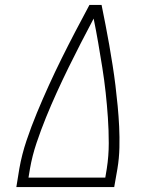

<svg xmlns="http://www.w3.org/2000/svg" viewBox="-20 -755 640 775"><path d="M46 0 58 -74Q68 -131 87 -187.5Q106 -244 129 -299.5Q152 -355 177 -410Q202 -465 229 -519.5Q256 -574 284 -627.5Q312 -681 341 -735H390Q398 -695 406 -654.5Q414 -614 421 -573.5Q428 -533 434.5 -492Q441 -451 446 -410Q451 -369 455 -327Q459 -285 461 -243.5Q463 -202 462 -159Q461 -116 454 -74L441 0ZM405 -38 411 -74Q419 -125 419 -177Q419 -229 415.5 -280Q412 -331 406.5 -381.5Q401 -432 393 -482Q385 -532 376.5 -581.5Q368 -631 358 -680Q332 -631 306.5 -581.5Q281 -532 256.5 -482Q232 -432 209 -381.5Q186 -331 165.5 -280.5Q145 -230 127.5 -178Q110 -126 101 -74L95 -38Z"/></svg>

Font: Iosevka Curly Slab XLtExObl
Style: Regular
Weight: 200
Width: 7
Italic angle: -9°
Monospace: yes
Designer: Belleve Invis
Foundry: Belleve Invis
Version: Version 11.0.0; ttfautohint (v1.8.3)